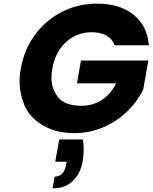

<svg xmlns="http://www.w3.org/2000/svg" viewBox="-20 -730 842 1060"><path d="M613 -480Q600 -515 567.5 -533.5Q535 -552 487 -552Q404 -552 344.5 -497.5Q285 -443 269 -352Q264 -325 264 -300Q264 -240 301 -193Q338 -146 430 -146Q493 -146 542 -178Q591 -210 622 -270H405L427 -396H799L771 -237Q741 -173 685.5 -118Q630 -63 554 -29Q478 5 390 5Q286 5 212.5 -40.5Q139 -86 113.5 -152Q88 -218 88 -279Q88 -314 95 -352Q113 -456 173 -537.5Q233 -619 322 -664.5Q411 -710 515 -710Q641 -710 717 -649Q793 -588 802 -480ZM438 40Q442 68 442 96Q442 127 437 158Q425 228 382 269Q339 310 270 310L282 245Q334 245 345 179L348 163H285L307 40Z"/></svg>

Font: Fz Poppins
Style: Bold Italic
Weight: 700
Italic angle: -10°
Designer: Ninad Kale (Devanagari), Jonny Pinhorn (Latin)
Foundry: Indian Type Foundry
Version: Vit hóa bi Vntype.Com & FontZin.Com